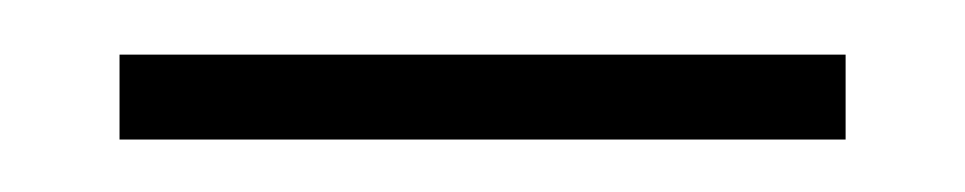

<svg xmlns="http://www.w3.org/2000/svg" viewBox="-20 -600 357 71"><path d="M24.2 -548.4V-579.8H292.7V-548.4Z"/></svg>

Font: Playfair 5pt SemiExpanded Light
Style: Regular
Weight: 400
Version: Version 2.203